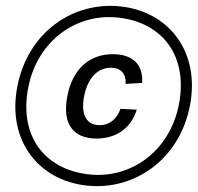

<svg xmlns="http://www.w3.org/2000/svg" viewBox="-20 -691 672 652"><path d="M265.5 -363.5C279 -433.5 317 -461 356.5 -461C391 -461 409 -439.5 406.5 -406L462.5 -409.5C467 -473 429.5 -507 363 -507C286.5 -507 227 -460 208.5 -364C190 -268 231 -220.5 307.5 -220.5C373.5 -220.5 424.5 -254.5 444.5 -318.5L389 -321.5C377.5 -288 353 -266 318.5 -266C279 -266 252.5 -294.5 265.5 -363.5ZM273 -61C434 -42.5 589 -147.5 625 -332C660.5 -516 552.5 -651 391 -669C229.5 -687.5 75 -582.5 39 -398C3 -214 111 -79 273 -61ZM280 -99C132.5 -116 43.5 -228.5 76 -394C107 -553.5 241 -648 383.5 -631C531.5 -614 619.5 -501.5 587.5 -336C556.5 -176.5 422.5 -82 280 -99Z"/></svg>

Font: Monaspace Neon Light
Style: Italic
Weight: 300
Italic angle: -11°
Designer: Riley Cran & the Lettermatic Team
Foundry: Lettermatic
Version: Version 1.200 (Monaspace Neon)